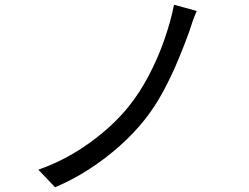

<svg xmlns="http://www.w3.org/2000/svg" viewBox="-20 -765 1040 802"><path d="M801.8 -719.2Q793 -699.7 784.4 -675.3Q775.9 -650.9 770 -631.8Q750.5 -577.6 723.9 -513.7Q697.3 -449.7 663.1 -385.7Q628.9 -321.8 586.9 -268.1Q541.5 -210.4 481 -156.2Q420.4 -102.1 351.1 -57.4Q281.7 -12.7 210 17.1L140.1 -56.2Q252 -95.2 350.8 -165.8Q449.7 -236.3 518.1 -320.8Q564.5 -378.9 601.8 -450.2Q639.2 -521.5 665.8 -597.2Q692.4 -672.9 707 -745.1Z"/></svg>

Font: Source Han Sans CN
Style: Regular
Weight: 400
Designer: Ryoko NISHIZUKA  (kana, bopomofo & ideographs); Paul D. Hunt (Latin, Greek & Cyrillic); Sandoll Communications , Soo-you
Foundry: Adobe
Version: Version 2.004;hotconv 1.0.118;makeotfexe 2.5.65603